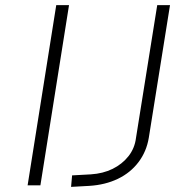

<svg xmlns="http://www.w3.org/2000/svg" viewBox="-20 -725 737 751"><path d="M88 0 200 -705H250L138 0ZM258 6 262 -39 335 -43Q383 -46 420.5 -64.5Q458 -83 482.5 -114Q507 -145 512 -186L595 -705H645L562 -186Q553 -132 521.5 -90.5Q490 -49 441 -25.5Q392 -2 330 2Z"/></svg>

Font: Nunito Sans 10pt Expanded ExtraLight
Style: Italic
Weight: 250
Width: 7
Italic angle: -9°
Designer: Vernon Adams
Foundry: Vernon Adams
Version: Version 3.101;gftools[0.9.27]